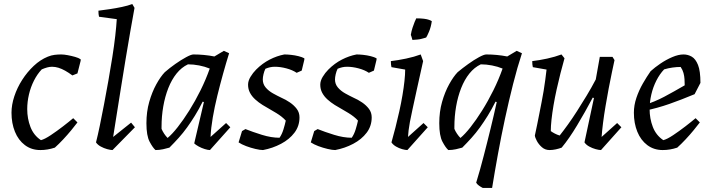

<svg xmlns="http://www.w3.org/2000/svg" viewBox="-20 -732 3524 952"><path d="M180 12Q136 12 103.5 -12.5Q71 -37 54 -79Q37 -121 37 -173Q37 -212 51 -254.5Q65 -297 90 -336Q115 -375 147.5 -405.5Q180 -436 217 -451Q234 -458 250.5 -460Q267 -462 283 -462Q297 -462 315.5 -458.5Q334 -455 352 -450Q370 -445 380 -438V-431L364 -368L339 -358Q320 -372 303 -381.5Q286 -391 270 -396Q254 -401 238 -401Q226 -401 213.5 -397.5Q201 -394 187 -388Q165 -365 148.5 -332.5Q132 -300 123.5 -263.5Q115 -227 115 -191Q115 -144 131 -102.5Q147 -61 183 -37Q202 -42 232 -62Q262 -82 292.5 -105.5Q323 -129 343 -146L364 -125Q352 -109 333.5 -86.5Q315 -64 293.5 -41Q272 -18 252 0Q234 6 216 9Q198 12 180 12Z M538 12Q528 12 511.5 7.5Q495 3 479.5 -5.5Q464 -14 456 -26Q465 -61 475 -109.5Q485 -158 496 -215.5Q507 -273 517.5 -332.5Q528 -392 537 -449Q546 -506 551.5 -554.5Q557 -603 559 -637L471 -649Q468 -661 468 -679Q492 -682 523 -686.5Q554 -691 584.5 -697.5Q615 -704 636 -712L647 -693Q638 -644 626.5 -578.5Q615 -513 603 -440Q591 -367 579.5 -295Q568 -223 558 -160Q548 -97 541 -53L630 -124L649 -101Z M751 12Q738 1 722 -29Q706 -59 706 -121Q706 -178 720 -227Q734 -276 755 -314Q776 -352 797 -374Q821 -395 849.5 -415Q878 -435 903 -448.5Q928 -462 939 -462Q965 -462 991.5 -459.5Q1018 -457 1043 -452L1090 -480L1116 -468Q1101 -420 1086 -366Q1071 -312 1057.5 -257Q1044 -202 1035 -149.5Q1026 -97 1024 -53L1101 -122L1122 -101L1021 12Q1011 12 995 7Q979 2 964.5 -6Q950 -14 943 -21L991 -226L985 -228Q966 -190 946.5 -158.5Q927 -127 907.5 -100Q888 -73 866 -48.5Q844 -24 820 0Q807 4 788.5 8Q770 12 751 12ZM811 -48Q833 -66 861 -101.5Q889 -137 918.5 -184Q948 -231 974.5 -284.5Q1001 -338 1020 -392Q996 -402 967.5 -407.5Q939 -413 912 -413Q880 -398 855.5 -367.5Q831 -337 814.5 -295Q798 -253 789.5 -204Q781 -155 781 -104Q781 -101 781 -98.5Q781 -96 781 -93Q786 -81 794 -69Q802 -57 811 -48Z M1284 12Q1270 12 1246.5 6.5Q1223 1 1200.5 -7.5Q1178 -16 1163 -26L1180 -82L1197 -92Q1232 -78 1278.5 -63.5Q1325 -49 1366 -49Q1378 -66 1385.5 -90.5Q1393 -115 1397 -134Q1388 -144 1376 -153.5Q1364 -163 1350 -171.5Q1336 -180 1322 -188Q1302 -199 1282 -211.5Q1262 -224 1245.5 -239Q1229 -254 1219.5 -272Q1210 -290 1210 -312Q1210 -331 1222 -351Q1234 -371 1250 -387Q1281 -418 1317 -436.5Q1353 -455 1390 -462Q1404 -462 1423 -460Q1442 -458 1460 -453.5Q1478 -449 1489 -443V-436L1476 -382L1451 -371Q1430 -385 1400 -393Q1370 -401 1343 -401Q1330 -401 1319 -398.5Q1308 -396 1296 -391Q1290 -379 1286.5 -364Q1283 -349 1283 -338Q1283 -315 1297.5 -298Q1312 -281 1333.5 -269Q1355 -257 1374 -248Q1397 -238 1417.5 -224Q1438 -210 1451.5 -192Q1465 -174 1465 -150Q1465 -107 1440 -74Q1415 -41 1373.5 -19Q1332 3 1284 12Z M1642 12Q1628 12 1604.5 6.5Q1581 1 1558.5 -7.5Q1536 -16 1521 -26L1538 -82L1555 -92Q1590 -78 1636.5 -63.5Q1683 -49 1724 -49Q1736 -66 1743.5 -90.5Q1751 -115 1755 -134Q1746 -144 1734 -153.5Q1722 -163 1708 -171.5Q1694 -180 1680 -188Q1660 -199 1640 -211.5Q1620 -224 1603.5 -239Q1587 -254 1577.5 -272Q1568 -290 1568 -312Q1568 -331 1580 -351Q1592 -371 1608 -387Q1639 -418 1675 -436.5Q1711 -455 1748 -462Q1762 -462 1781 -460Q1800 -458 1818 -453.5Q1836 -449 1847 -443V-436L1834 -382L1809 -371Q1788 -385 1758 -393Q1728 -401 1701 -401Q1688 -401 1677 -398.5Q1666 -396 1654 -391Q1648 -379 1644.5 -364Q1641 -349 1641 -338Q1641 -315 1655.5 -298Q1670 -281 1691.5 -269Q1713 -257 1732 -248Q1755 -238 1775.5 -224Q1796 -210 1809.5 -192Q1823 -174 1823 -150Q1823 -107 1798 -74Q1773 -41 1731.5 -19Q1690 3 1642 12Z M1989 -387 1921 -399Q1918 -411 1918 -429Q1953 -433 1993.5 -441.5Q2034 -450 2066 -462L2078 -429Q2059 -345 2046.5 -287Q2034 -229 2025.5 -190.5Q2017 -152 2012.5 -127.5Q2008 -103 2006 -86Q2004 -69 2003 -53L2080 -122L2101 -101L2000 12Q1990 12 1974 7.5Q1958 3 1943.5 -5.5Q1929 -14 1921 -26Q1931 -61 1941 -100.5Q1951 -140 1960 -180.5Q1969 -221 1975.5 -259.5Q1982 -298 1985.5 -330.5Q1989 -363 1989 -387ZM2025 -534Q2024 -538 2022.5 -542.5Q2021 -547 2020 -551Q2019 -555 2017 -559Q2020 -578 2025.5 -594.5Q2031 -611 2036 -623.5Q2041 -636 2044 -641Q2067 -641 2082.5 -639Q2098 -637 2107.5 -633.5Q2117 -630 2121 -627Q2117 -598 2107 -574.5Q2097 -551 2093 -546Q2090 -545 2085 -543.5Q2080 -542 2072 -540Q2062 -537 2050.5 -536Q2039 -535 2025 -534Z M2374 200Q2364 195 2355 188.5Q2346 182 2341 174Q2351 141 2360.5 107.5Q2370 74 2378.5 40.5Q2387 7 2395.5 -26Q2404 -59 2412 -92.5Q2420 -126 2428 -159.5Q2436 -193 2443 -226L2437 -228Q2418 -190 2398.5 -158.5Q2379 -127 2359.5 -100Q2340 -73 2318 -48.5Q2296 -24 2272 0Q2259 4 2240.5 8Q2222 12 2203 12Q2190 1 2174 -29Q2158 -59 2158 -121Q2158 -178 2172 -227Q2186 -276 2207 -314Q2228 -352 2249 -374Q2273 -394 2301.5 -414.5Q2330 -435 2355 -448.5Q2380 -462 2391 -462Q2417 -462 2443.5 -459.5Q2470 -457 2495 -452L2542 -480L2568 -468Q2545 -398 2524 -315Q2503 -232 2484 -144Q2465 -56 2449 32Q2433 120 2420 200ZM2263 -48Q2285 -66 2313 -101.5Q2341 -137 2370.5 -184Q2400 -231 2426.5 -284.5Q2453 -338 2472 -392Q2448 -402 2419.5 -407.5Q2391 -413 2364 -413Q2332 -398 2307.5 -367.5Q2283 -337 2266.5 -295Q2250 -253 2241.5 -204Q2233 -155 2233 -103Q2233 -101 2233 -98Q2233 -95 2233 -93Q2238 -81 2246 -69Q2254 -57 2263 -48Z M2705 12Q2683 12 2667 -2Q2651 -16 2642 -33Q2633 -50 2632 -60Q2638 -87 2643.5 -114.5Q2649 -142 2654.5 -170Q2660 -198 2665.5 -226Q2671 -254 2675.5 -281Q2680 -308 2683.5 -335Q2687 -362 2690 -387L2622 -399Q2619 -411 2619 -429Q2654 -433 2693 -441.5Q2732 -450 2764 -462L2779 -443Q2769 -408 2759 -368.5Q2749 -329 2740 -288.5Q2731 -248 2724.5 -209.5Q2718 -171 2714.5 -138.5Q2711 -106 2711 -82Q2719 -76 2730.5 -70Q2742 -64 2755 -60Q2774 -84 2796 -114.5Q2818 -145 2841 -181Q2864 -217 2888 -256.5Q2912 -296 2934 -338L2954 -450H3017L3027 -434Q3022 -410 3014 -373Q3006 -336 2998 -293Q2990 -250 2982.5 -206Q2975 -162 2970 -122Q2965 -82 2963 -53L3040 -122L3061 -101L2960 12Q2950 12 2933.5 7.5Q2917 3 2901.5 -5.5Q2886 -14 2878 -26L2925 -246L2919 -248Q2900 -212 2880.5 -177.5Q2861 -143 2841.5 -110.5Q2822 -78 2803 -50.5Q2784 -23 2765 0Q2752 5 2736 8.5Q2720 12 2705 12Z M3266 12Q3222 12 3189.5 -12.5Q3157 -37 3140 -79Q3123 -121 3123 -173Q3123 -210 3135.5 -247Q3148 -284 3167.5 -318Q3187 -352 3206 -379Q3227 -398 3255 -417Q3283 -436 3313.5 -449Q3344 -462 3369 -462Q3391 -462 3410 -451Q3429 -440 3441 -410Q3453 -380 3453 -321L3424 -265Q3357 -237 3298.5 -216.5Q3240 -196 3173 -182L3171 -210Q3226 -227 3273 -252Q3320 -277 3375 -309Q3375 -324 3374 -339.5Q3373 -355 3369 -370Q3365 -385 3355 -400Q3335 -400 3314 -397Q3293 -394 3273 -388Q3251 -365 3234.5 -332.5Q3218 -300 3209.5 -263.5Q3201 -227 3201 -191Q3201 -144 3217 -102.5Q3233 -61 3269 -37Q3288 -42 3318 -62Q3348 -82 3378.5 -105.5Q3409 -129 3429 -146L3450 -125Q3438 -109 3419.5 -86.5Q3401 -64 3379.5 -41Q3358 -18 3338 0Q3320 6 3302 9Q3284 12 3266 12Z"/></svg>

Font: Labrada
Style: Italic
Weight: 400
Italic angle: -7°
Designer: Mercedes Jáuregui
Foundry: Omnibus-Type Team
Version: Version 1.000